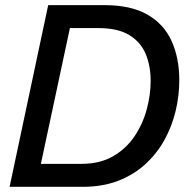

<svg xmlns="http://www.w3.org/2000/svg" viewBox="-20 -723 732 743"><path d="M17.1 0 166.5 -703.1H384.8Q486.3 -703.1 550 -666.7Q613.8 -630.4 643.8 -564.7Q673.8 -499 673.8 -412.6Q673.8 -353 659.7 -293.7Q645.5 -234.4 616.5 -181.6Q587.4 -128.9 542.7 -87.9Q498 -46.9 437.5 -23.4Q377 0 299.3 0ZM138.2 -88.9H294.9Q367.2 -88.9 418.2 -118.7Q469.2 -148.4 501.2 -196.5Q533.2 -244.6 548.1 -300.8Q563 -356.9 563 -409.2Q563 -468.8 543.5 -514.9Q523.9 -561 479.7 -587.6Q435.5 -614.3 361.3 -614.3H250.5Z"/></svg>

Font: Schibsted Grotesk Medium
Style: Italic
Weight: 500
Italic angle: -12°
Designer: Bakken & Baeck AS, Henrik Kongsvoll
Foundry: Schibsted ASA
Version: Version 1.100;gftools[0.9.25]